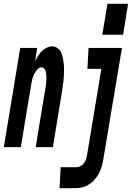

<svg xmlns="http://www.w3.org/2000/svg" viewBox="-63 -771 691 1006"><path d="M473 -589 500 -751H608L582 -589ZM-43 0 43 -520H132L121 -451Q128 -465 136 -478Q144 -491 155.5 -502.5Q167 -514 181.5 -521Q196 -528 210 -528Q224 -528 235.5 -521Q247 -514 253.5 -503Q260 -492 263.5 -479Q267 -466 269 -452.5Q271 -439 272 -425.5Q273 -412 272.5 -398Q272 -384 271.5 -370Q271 -356 269 -342Q267 -328 265 -314Q263 -300 261 -286L214 0H124L174 -304Q176 -312 177 -320Q178 -328 179 -336Q180 -344 180 -352Q180 -360 180 -368Q180 -376 179 -384Q178 -392 176 -399Q174 -406 168.5 -412Q163 -418 155 -418Q142 -418 132 -406.5Q122 -395 116 -383Q110 -371 106.5 -357.5Q103 -344 101 -331L46 0ZM249 215 255 105H337Q347 105 358 99.5Q369 94 376.5 84.5Q384 75 387.5 64Q391 53 393 42L468 -410H395L401 -520H576L479 60Q476 79 471 97.5Q466 116 457 134Q448 152 435 167.5Q422 183 404.5 194.5Q387 206 368 210.5Q349 215 331 215Z"/></svg>

Font: Iosevka SS04 XBd Ex Obl
Style: Regular
Weight: 800
Width: 7
Italic angle: -9°
Monospace: yes
Designer: Belleve Invis
Foundry: Belleve Invis
Version: Version 19.0.0; ttfautohint (v1.8.4)